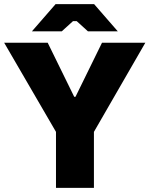

<svg xmlns="http://www.w3.org/2000/svg" viewBox="-26 -906 721 926"><path d="M128 -755H272L326 -804H344L398 -755H542L428 -886H242ZM244 0H427V-270L675 -700H466L338 -439H332L204 -700H-6L244 -270Z"/></svg>

Font: Fixel Display ExtraBold
Style: Regular
Weight: 800
Designer: AlfaBravo + MacPaw
Foundry: Kyrylo Tkachov, Marchela Mozhyna, Serhii Makarenko, Maria Weinstein, Zakhar Kryvoshyya
Version: Version 1.211